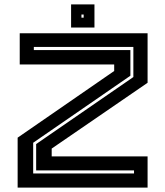

<svg xmlns="http://www.w3.org/2000/svg" viewBox="-20 -851 750 871"><path d="M60 0V-226.5L498 -529V-558.5H69.5V-700H649.5V-475.5L214.5 -177V-141.5H649.5V0ZM130.5 -64H588V-78H144V-197.5L585 -501.5V-638H133.5V-624H571.5V-507.5L130.5 -203.5ZM302.5 -726V-831H408.5V-726ZM349.5 -771H359.5V-785H349.5Z"/></svg>

Font: Tourney Expanded Regular
Style: Bold
Weight: 700
Width: 7
Designer: Tyler Finck
Foundry: Etcetera Type Co
Version: Version 1.010; ttfautohint (v1.8.3)